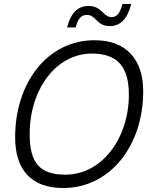

<svg xmlns="http://www.w3.org/2000/svg" viewBox="-20 -928 757 964"><path d="M532 -797C584 -797 620 -833 639 -908H595C582 -859 565 -842 540 -842C524 -842 512 -850 495 -867C475 -887 456 -898 424 -898C373 -898 335 -865 317 -790H360C372 -838 390 -853 416 -853C436 -853 447 -845 465 -826C484 -806 504 -797 532 -797ZM297 16C534 16 699 -198 699 -469C699 -632 612 -726 455 -726C218 -726 56 -512 56 -239C56 -73 139 16 297 16ZM309 -51C181 -51 129 -108 129 -255C129 -479 261 -659 441 -659C566 -659 627 -597 627 -453C627 -230 489 -51 309 -51Z"/></svg>

Font: Geist Light
Style: Italic
Weight: 300
Italic angle: -12°
Designer: Basement.studio, Andrés Briganti, Mateo Zaragoza
Foundry: Basement.studio, Vercel, Andrés Briganti, Guido Ferreyra, Mateo Zaragoza
Version: Version 1.500